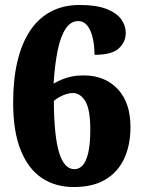

<svg xmlns="http://www.w3.org/2000/svg" viewBox="-20 -744 571 774"><path d="M278 10Q203 10 148.5 -26.5Q94 -63 63.5 -138.5Q33 -214 33 -330Q33 -423 50 -495.5Q67 -568 100.5 -619Q134 -670 184.5 -697Q235 -724 301 -724Q368 -724 409 -708Q450 -692 468.5 -666.5Q487 -641 487 -611Q487 -575 459 -549Q431 -523 361 -523Q361 -560 354 -590.5Q347 -621 332.5 -640Q318 -659 295 -659Q265 -659 244.5 -628Q224 -597 212.5 -541Q201 -485 196 -407Q212 -416 229.5 -423.5Q247 -431 268.5 -435.5Q290 -440 317 -440Q403 -440 454.5 -385Q506 -330 506 -232Q506 -160 481 -105.5Q456 -51 405.5 -20.5Q355 10 278 10ZM280 -62Q299 -62 313 -77Q327 -92 335.5 -127Q344 -162 344 -222Q344 -303 324 -336Q304 -369 273 -369Q260 -369 246.5 -364.5Q233 -360 220 -353Q207 -346 197 -337Q198 -194 218.5 -128Q239 -62 280 -62Z"/></svg>

Font: Noto Serif Khmer SemiCondensed Black
Style: Regular
Weight: 900
Width: 4
Designer: Danh Hong and the Monotype Design Team
Foundry: Monotype Imaging Inc.
Version: Version 2.004